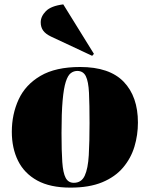

<svg xmlns="http://www.w3.org/2000/svg" viewBox="-20 -843 684 877"><path d="M302 14Q209 14 150 -18.5Q91 -51 62.5 -108.5Q34 -166 34 -241Q34 -321 65 -388.5Q96 -456 165 -496.5Q234 -537 346 -537Q480 -537 545 -469.5Q610 -402 610 -283Q610 -226 594 -173Q578 -120 542 -77.5Q506 -35 447 -10.5Q388 14 302 14ZM317 -8Q352 -8 367 -40.5Q382 -73 385.5 -134Q389 -195 389 -281Q389 -366 386.5 -418.5Q384 -471 372 -495Q360 -519 333 -519Q317 -519 303.5 -509Q290 -499 280.5 -469.5Q271 -440 266 -383.5Q261 -327 261 -235Q261 -153 264.5 -103Q268 -53 280 -30.5Q292 -8 317 -8ZM409 -597 401 -588 213 -676Q188 -688 177 -703.5Q166 -719 166 -741Q166 -768 189.5 -792Q213 -816 269 -823Z"/></svg>

Font: Literata 72pt Black
Style: Italic
Weight: 900
Italic angle: -2°
Designer: Latin by Veronika Burian and Jose Scaglione. Greek by Irene Vlachou. Cyrillic by Vera Evstafieva
Foundry: TypeTogether
Version: Version 3.002